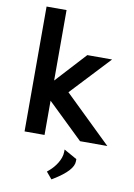

<svg xmlns="http://www.w3.org/2000/svg" viewBox="-100 -763 738 1060"><g transform="rotate(10 268.5 -232.5)"><path d="M275 229C347 185 381 147 381 113V101L308 60V73C308 118 272 163 249 183L233 197L265 235ZM73 -700V0H185V-192L384 0H537L274 -255L480 -475H341L185 -305V-700Z"/></g></svg>

Font: Mint Spirit
Style: Bold
Weight: 700
Designer: HARENDAL Hirwen
Foundry: Arkandis Digital Foundry.
Version: Version 1.004;FFEdit